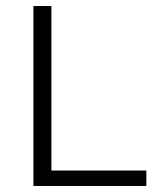

<svg xmlns="http://www.w3.org/2000/svg" viewBox="-20 -615 511 635"><path d="M90.5 0V-595H150V-51H464V0Z"/></svg>

Font: Encode Sans SC Condensed Thin Light
Style: Regular
Weight: 300
Version: Version 3.002